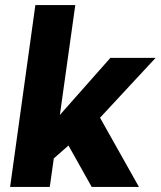

<svg xmlns="http://www.w3.org/2000/svg" viewBox="-20 -740 636 760"><path d="M20 0 120 -720H278L217 -285L417 -511H596L376 -274L530 0H343L251 -164L193 -113L177 0Z"/></svg>

Font: Chivo Medium
Style: Bold Italic
Weight: 700
Italic angle: -8.05°
Version: Version 2.002